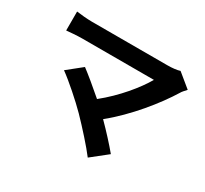

<svg xmlns="http://www.w3.org/2000/svg" viewBox="-155 -937 1309 1228"><g transform="rotate(30 500.0 -323.5)"><path d="M853 -712C832 -705 798 -701 760 -701H205C171 -701 116 -706 90 -710V-570C111 -572 165 -577 205 -577H734C687 -495 593 -379 480 -289C417 -344 351 -398 311 -428L205 -343C265 -300 367 -210 425 -151C490 -84 574 9 616 65L733 -28C694 -75 635 -140 578 -197C719 -311 847 -471 919 -588C926 -601 939 -614 953 -630Z"/></g></svg>

Font: Noto Sans CJK KR Bold
Style: Regular
Weight: 700
Designer: Ryoko NISHIZUKA (kana & ideographs); Paul D. Hunt (Latin, Greek & Cyrillic); Wenlong ZHANG (bopomofo); Sandoll Communica
Foundry: Adobe Systems Incorporated
Version: Version 1.004;PS 1.004;hotconv 1.0.82;makeotf.lib2.5.63406